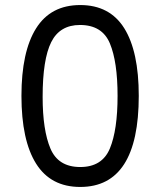

<svg xmlns="http://www.w3.org/2000/svg" viewBox="-20 -728 635 761"><path d="M65 -348Q65 -523 123 -615.5Q181 -708 298 -708Q415 -708 472.5 -616Q530 -524 530 -348Q530 13 298 13Q181 13 123 -79.5Q65 -172 65 -348ZM446 -348Q446 -483 415.5 -556Q385 -629 297 -629Q217 -629 183 -561Q149 -493 149 -344Q149 -212 180 -139Q211 -66 298 -66Q385 -66 415.5 -139.5Q446 -213 446 -348Z"/></svg>

Font: Miriam Libre
Style: Regular
Weight: 400
Designer: Michal Sahar
Foundry: Hagilda
Version: Version 1.001